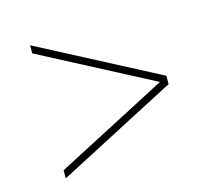

<svg xmlns="http://www.w3.org/2000/svg" viewBox="-74 -640 719 641"><g transform="rotate(-15 285.0 -320.0)"><path d="M79 -118 467 -320V-319L79 -522V-550L492 -334V-305L79 -90Z"/></g></svg>

Font: Murecho Thin ExtraLight
Style: Regular
Weight: 250
Version: Version 1.010